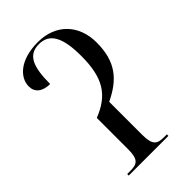

<svg xmlns="http://www.w3.org/2000/svg" viewBox="-221 -800 876 876"><g transform="rotate(-45 217.5 -362.0)"><path d="M66 0H322V-10H304C262 -10 241 -20 241 -86V-301C337 -347 392 -407 392 -533C392 -646 320 -724 203 -724C88 -724 31 -667 31 -610C31 -572 59 -549 108 -549C108 -659 130 -714 200 -714C268 -714 299 -661 299 -539C299 -396 255 -331 149 -289V-86C149 -20 129 -10 86 -10H66Z"/></g></svg>

Font: Noto Serif Display Condensed
Style: Regular
Weight: 400
Width: 3
Designer: Monotype Design Team
Foundry: Monotype Imaging Inc.
Version: Version 2.009